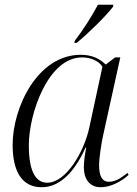

<svg xmlns="http://www.w3.org/2000/svg" viewBox="-20 -776 576 806"><path d="M294 -605 292 -596H302C353 -638 424 -708 454 -747L456 -756H391C365 -706 327 -648 294 -605ZM155 10C223 10 287 -41 339 -156H342C336 -126 332 -97 332 -74C332 -22 358 10 403 10C446 10 492 -16 520 -42L515 -50C485 -26 463 -13 437 -13C408 -13 396 -38 396 -83C396 -112 406 -178 413 -208L485 -535H463L424 -505C399 -529 367 -546 319 -546C137 -546 33 -324 33 -168C33 -58 71 10 155 10ZM178 -9C134 -9 101 -49 101 -166C101 -299 182 -535 324 -535C359 -535 393 -522 410 -496L355 -241C334 -142 259 -9 178 -9Z"/></svg>

Font: Noto Serif Display Light
Style: Italic
Weight: 300
Italic angle: -12°
Designer: Monotype Design Team
Foundry: Monotype Imaging Inc.
Version: Version 2.009